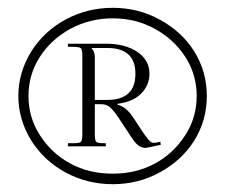

<svg xmlns="http://www.w3.org/2000/svg" viewBox="-20 -690 576 492"><path d="M389 -248Q334 -218 269 -218Q204 -218 148 -248Q93 -278 60 -330Q27 -384 27 -444Q27 -504 60 -558Q93 -610 148 -640Q204 -670 269 -670Q334 -670 389 -640Q446 -609 478 -558Q510 -506 510 -444Q510 -382 478 -330Q446 -279 389 -248ZM455 -344Q484 -389 484 -444Q484 -499 455 -544Q426 -589 377 -616Q328 -643 269 -643Q210 -643 160 -616Q111 -589 82 -544Q53 -499 53 -444Q53 -389 82 -344Q112 -297 160 -271Q208 -245 269 -245Q329 -245 377 -271Q425 -297 455 -344ZM215 -567V-566Q223 -558 223 -543V-434H255Q327 -434 327 -501Q327 -567 255 -567ZM154 -578H251Q301 -578 332 -557Q363 -536 363 -501Q363 -472 342 -450.5Q321 -429 281 -424V-422Q303 -416 320 -391L343 -356Q362 -327 369 -325Q371 -324 374 -324H378L391 -327L392 -319Q356 -311 353 -311Q342 -311 333 -318.5Q324 -326 311 -347L284 -388Q271 -407 262 -415Q253 -423 239 -423H223V-347Q223 -330 226.5 -326.5Q230 -323 247 -323H251V-315H154V-323H167Q184 -323 187.5 -326.5Q191 -330 191 -347V-546Q191 -562 187.5 -566Q184 -570 167 -570H154Z"/></svg>

Font: Foglihten068fMac
Style: Regular
Weight: 500
Designer: gluk (gluksza@wp.pl)
Foundry: gluk (gluksza@wp.pl)
Version: Version 0.68